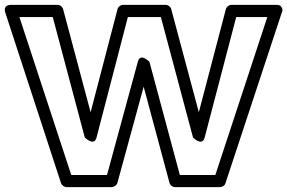

<svg xmlns="http://www.w3.org/2000/svg" viewBox="-74 -745 1182 790"><path d="M-51.8 -691.9Q-52.2 -693.4 -53 -695.6Q-53.7 -697.8 -54.2 -703.4Q-54.7 -709 -53 -713.4Q-51.3 -717.8 -44.9 -721.4Q-38.6 -725.1 -27.8 -725.1H162.1Q170.9 -725.1 177.7 -719.2Q184.6 -713.4 186 -706.1L298.8 -283.2L409.2 -706.1Q411.1 -714.4 418.2 -719.7Q425.3 -725.1 433.1 -725.1H606.9Q615.7 -725.1 622.6 -719.2Q629.4 -713.4 630.9 -706.1L744.1 -283.2L855 -706.1Q856.9 -714.4 864 -719.7Q871.1 -725.1 878.9 -725.1H1061Q1062.5 -725.1 1064.7 -725.1Q1066.9 -725.1 1073 -723.9Q1079.1 -722.7 1081.8 -719.2Q1084.5 -715.8 1087.2 -709.2Q1089.8 -702.6 1085 -691.9L854 7.8Q852.1 15.6 845 20.3Q837.9 24.9 830.1 24.9H647Q638.2 24.9 631.3 19Q624.5 13.2 623 5.9L517.1 -388.2L409.2 6.8Q407.2 14.6 399.7 19.8Q392.1 24.9 384.8 24.9H201.2Q192.9 24.9 186 19.8Q179.2 14.6 176.8 7.8ZM5.9 -674.8 219.2 -24.9H366.2L493.2 -491.2Q496.1 -502 502.2 -505.9Q508.3 -509.8 514.9 -507.6Q521.5 -505.4 527.3 -501.7Q533.2 -498 537.1 -494.1L541 -490.2L666 -24.9H812L1025.9 -674.8H897.9L768.1 -179.2Q765.1 -168.5 759.3 -164.6Q753.4 -160.6 746.8 -162.6Q740.2 -164.6 734.1 -168.2Q728 -171.9 724.1 -175.8L720.2 -179.2L587.9 -674.8H452.1L323.2 -179.2Q320.3 -168.5 314.5 -164.6Q308.6 -160.6 302 -162.6Q295.4 -164.6 289.3 -168.2Q283.2 -171.9 279.3 -175.8L274.9 -179.2L143.1 -674.8Z"/></svg>

Font: Trueno Bold Outline
Style: Regular
Weight: 700
Width: 6
Designer: Julieta Ulanovsky
Foundry: Julieta Ulanovsky
Version: Version 3.001b | FøM Fix